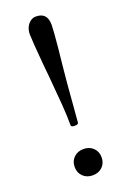

<svg xmlns="http://www.w3.org/2000/svg" viewBox="-137 -731 528 791"><g transform="rotate(-20 127.0 -335.5)"><path d="M110.8 -212.9Q110.8 -253.4 107.4 -299.8Q104 -346.2 96.2 -433.6Q95.2 -439.9 94.2 -452.6L90.8 -488.3Q86.4 -538.1 83.7 -574.7Q81.1 -611.3 81.1 -622.6Q81.1 -639.2 87.6 -653.1Q94.2 -667 105.2 -675Q116.2 -683.1 128.9 -683.1Q154.3 -683.1 166.7 -669.7Q179.2 -656.2 179.2 -628.9Q179.2 -618.2 177.2 -592Q175.3 -565.9 171.9 -530.8Q168 -493.7 164.1 -456.1Q157.2 -392.1 148.9 -283.2Q147 -259.3 146 -247.8Q145 -236.3 143.1 -212.9Q142.6 -209 138.7 -207Q134.8 -205.1 127 -205.1Q110.8 -205.1 110.8 -212.9ZM67.9 -45.4Q67.9 -70.8 84.5 -86.9Q101.1 -103 127 -103Q152.8 -103 169.4 -86.9Q186 -70.8 186 -45.4Q186 -20 169.4 -3.9Q152.8 12.2 127 12.2Q101.1 12.2 84.5 -3.9Q67.9 -20 67.9 -45.4Z"/></g></svg>

Font: Junicode Two Beta VF
Style: Regular
Weight: 400
Designer: Peter S. Baker
Foundry: Briery Creek Software
Version: Version 1.031 beta; ttfautohint (v1.8.1.43-b0c9)